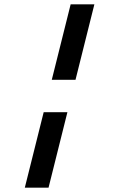

<svg xmlns="http://www.w3.org/2000/svg" viewBox="-20 -720 540 890"><path d="M220 -350 307.5 -700H417.5L330 -350ZM95 150 182.5 -200H292.5L205 150Z"/></svg>

Font: Funnel Sans Light ExtraBold
Style: Italic
Weight: 800
Italic angle: -14.036°
Version: Version 1.000